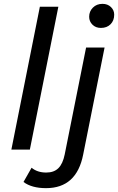

<svg xmlns="http://www.w3.org/2000/svg" viewBox="-20 -777 613 997"><path d="M39 0 187 -742H283L135 0ZM219 200Q145 200 102 168L144 94Q174 119 220 119Q260 119 283 96.5Q306 74 316 25L427 -530H523L412 25Q378 200 219 200ZM504 -632Q477 -632 460 -649Q443 -666 443 -690Q443 -718 462.5 -737.5Q482 -757 512 -757Q539 -757 556 -740.5Q573 -724 573 -701Q573 -670 554 -651Q535 -632 504 -632Z"/></svg>

Font: Montserrat Medium
Style: Italic
Weight: 500
Italic angle: -11.3°
Designer: Julieta Ulanovsky
Foundry: Julieta Ulanovsky
Version: Version 9.000; ttfautohint (v1.8.4.7-5d5b)